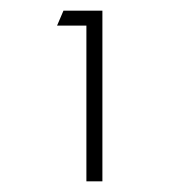

<svg xmlns="http://www.w3.org/2000/svg" viewBox="-20 -661 349 360"><path d="M172 -321H142V-613H87L99 -641H172Z"/></svg>

Font: Roundo ExtraLight
Style: Regular
Weight: 250
Designer: Namrata Goyal (Gurmukhi), Shiva Nallaperumal (Latin)
Foundry: Indian Type Foundry
Version: Version 1.000;PS 1.0;hotconv 1.0.88;makeotf.lib2.5.647800